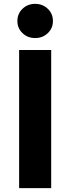

<svg xmlns="http://www.w3.org/2000/svg" viewBox="-20 -974 364 994"><path d="M245 0H79V-715H245ZM162 -777Q123 -777 96.5 -802.5Q70 -828 70 -865Q70 -903 96.5 -928.5Q123 -954 162 -954Q201 -954 227.5 -928.5Q254 -903 254 -865Q254 -828 227.5 -802.5Q201 -777 162 -777Z"/></svg>

Font: Wix Madefor Text ExtraBold
Style: Regular
Weight: 800
Designer: Dalton Maag Ltd
Foundry: Dalton Maag Ltd
Version: Version 3.100